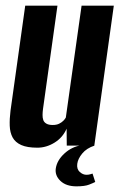

<svg xmlns="http://www.w3.org/2000/svg" viewBox="-20 -515 426 679"><path d="M112.1 7.3Q76.2 7.3 55.1 -2.1Q34 -11.6 24.6 -28.9Q15.3 -46.2 14.4 -70.2Q13.5 -94.2 17.2 -123.7L69.2 -495H183.2L132.2 -130.6Q130.6 -118.9 130.5 -108.6Q130.3 -98.4 133.1 -90.4Q135.9 -82.5 144 -77.8Q152 -73 166.5 -73Q180 -73 189.1 -77.5Q198.1 -82 204 -87.9Q209.9 -93.8 212.8 -99.3L268.5 -495H382.5L313.5 0H216.1L215.6 -59.9Q201.7 -28.3 172.7 -10.5Q143.8 7.3 112.1 7.3ZM250.5 144Q213.8 144 193.7 124.7Q173.6 105.5 177.3 80.5Q181.6 52.1 207.4 28.2Q233.2 4.2 267.9 -1.4L314.1 0Q286.1 9.2 270.8 27.9Q255.5 46.5 253.2 64.5Q250.9 83.1 262 93.1Q273.2 103.1 285.5 103.1Q293.5 103.1 299.1 101.3Q304.7 99.5 307.3 98.9L316.8 128.5Q310.5 131.9 295.2 137.9Q279.9 144 250.5 144Z"/></svg>

Font: Alumni Sans Thin
Style: Italic
Weight: 100
Italic angle: -8°
Designer: Robert E. Leuschke
Foundry: Robert E. Leuschke
Version: Version 1.016